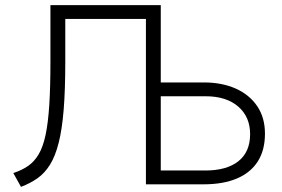

<svg xmlns="http://www.w3.org/2000/svg" viewBox="-20 -720 1100 750"><path d="M62 10 32 -44Q65.5 -55 89.8 -71.8Q114 -88.5 131 -117.2Q148 -146 158 -192.8Q168 -239.5 172.5 -309.8Q177 -380 177 -480V-700H608L550 -646H235V-480Q235 -370 228.8 -292.2Q222.5 -214.5 209.2 -162.2Q196 -110 175.5 -77Q155 -44 126.8 -24Q98.5 -4 62 10ZM608 -54H782Q865.5 -54 911.2 -90.2Q957 -126.5 957 -196Q957 -263.5 910.5 -303.8Q864 -344 783 -344H608ZM550 0V-700H608V-398H776Q847 -398 900.8 -374Q954.5 -350 984.8 -305.2Q1015 -260.5 1015 -198Q1015 -133.5 987 -89.5Q959 -45.5 905.5 -22.8Q852 0 775 0Z"/></svg>

Font: Geologica Roman Thin
Style: Regular
Weight: 250
Designer: Sindre Bremnes, Frode Helland
Foundry: Monokrom Skriftforlag AS
Version: Version 1.010;gftools[0.9.28]